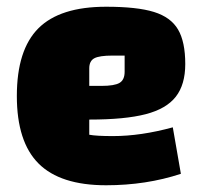

<svg xmlns="http://www.w3.org/2000/svg" viewBox="-20 -535 610 570"><path d="M493 -157 517 -19Q414 15 295 15Q159 15 94.5 -49.5Q30 -114 30 -250Q30 -387 94 -451Q158 -515 295 -515Q387 -515 437 -499.5Q487 -484 508.5 -447.5Q530 -411 530 -345Q530 -284 502 -248Q474 -212 412.5 -196Q351 -180 245 -180V-135Q266 -131 315 -131Q398 -131 493 -157ZM245 -332V-280H281Q320 -280 335 -289Q350 -298 350 -322V-370H314Q275 -370 260 -362Q245 -354 245 -332Z"/></svg>

Font: Changa Black
Style: Regular
Weight: 900
Designer: Eduardo Rodriguez Tunni
Foundry: Eduardo Rodriguez Tunni
Version: Version 2.001; ttfautohint (v1.5.10-5e6f)